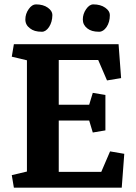

<svg xmlns="http://www.w3.org/2000/svg" viewBox="-20 -864 627 884"><path d="M250.5 -309.1V-72.8H446.3L486.8 -167L552.2 -155.8L540.5 0H43.9L34.2 -57.6L104 -74.2V-586.4L34.2 -603L43.9 -660.6H525.9L537.6 -504.4L472.7 -493.7L432.1 -587.9H250.5V-381.8H390.6L407.2 -436.5L465.3 -426.8V-263.7L407.2 -253.9L390.6 -309.1ZM409.7 -843.8Q442.9 -843.8 464.4 -828.6Q485.8 -813.5 485.8 -794.9Q485.8 -762.2 470.7 -739.7Q455.6 -717.8 436.5 -717.8Q418 -717.8 404.8 -721.7Q391.6 -725.6 381.8 -733.4Q361.3 -749.5 361.3 -774.4Q361.3 -799.8 376.5 -821.8Q391.6 -843.8 409.7 -843.8ZM112.3 -822.3Q127.4 -843.8 145.5 -843.8Q179.2 -843.8 200.2 -828.6Q221.2 -813.5 221.2 -794.9Q220.7 -762.7 206.1 -740.2Q191.4 -717.8 172.9 -717.8Q154.3 -717.8 141.1 -721.7Q127.9 -725.6 118.2 -733.4Q96.7 -749 96.7 -774.4Q96.7 -800.3 112.3 -822.3Z"/></svg>

Font: NoticiaText-Bold
Style: Bold
Weight: 700
Designer: JM Sole
Foundry: JM Sole
Version: Version 1.003